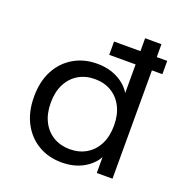

<svg xmlns="http://www.w3.org/2000/svg" viewBox="-123 -777 854 896"><g transform="rotate(20 303.5 -329.0)"><path d="M278 10Q213 10 162 -20Q111 -50 82 -105Q53 -160 53 -235Q53 -311 82 -365.5Q111 -420 162 -450Q213 -480 278 -480Q336 -480 380 -457Q424 -434 447 -396V-668H528V0H450V-79Q428 -39 383 -14.5Q338 10 278 10ZM293 -61Q339 -61 374.5 -82Q410 -103 430 -142Q450 -181 450 -235Q450 -289 430 -328Q410 -367 374.5 -388Q339 -409 293 -409Q247 -409 211.5 -388Q176 -367 156 -328Q136 -289 136 -235Q136 -181 156 -142Q176 -103 211.5 -82Q247 -61 293 -61ZM316 -538V-604H580V-538Z"/></g></svg>

Font: Gantari
Style: Regular
Weight: 400
Designer: Anugrah Pasau
Foundry: Lafontype
Version: Version 1.000; ttfautohint (v1.8.3)